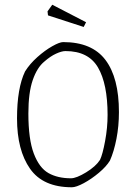

<svg xmlns="http://www.w3.org/2000/svg" viewBox="-20 -782 575 812"><path d="M52 -281Q52 -409 86 -480Q106 -512 138 -540.5Q170 -569 201 -586.5Q232 -604 247 -604Q369 -604 426 -528.5Q483 -453 483 -308Q483 -249 472.5 -195Q462 -141 445 -103Q430 -78 398.5 -51.5Q367 -25 334.5 -7.5Q302 10 284 10Q162 10 107 -68.5Q52 -147 52 -281ZM403 -106Q414 -129 424.5 -185.5Q435 -242 435 -296Q435 -427 394.5 -496.5Q354 -566 257 -566Q241 -566 217 -555Q193 -544 168 -522Q137 -497 118.5 -443.5Q100 -390 100 -302Q100 -193 123 -132.5Q146 -72 185 -50Q224 -28 280 -28Q303 -28 344 -53Q385 -78 403 -106ZM183 -717 181 -734 201 -762 344 -688 334 -668Z"/></svg>

Font: Grenze ExtraLight
Style: Regular
Weight: 275
Designer: Renata Polastri
Foundry: Omnibus-Type
Version: Version 1.002; ttfautohint (v1.8)